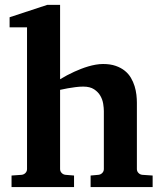

<svg xmlns="http://www.w3.org/2000/svg" viewBox="-20 -760 666 780"><path d="M348.1 0V-46.9L379.9 -49.8Q389.2 -50.8 395.5 -57.4Q401.9 -64 401.9 -73.2V-309.1Q401.9 -321.3 399.2 -338.4Q396.5 -355.5 387.7 -370.8Q378.9 -386.2 362.3 -397.2Q345.7 -408.2 317.9 -408.2Q302.7 -408.2 286.4 -406Q270 -403.8 255.9 -401.4Q239.7 -398.4 224.1 -395V-73.2Q224.1 -64 230.5 -57.4Q236.8 -50.8 246.1 -49.8L280.8 -46.9V0H26.9V-46.9L67.9 -49.8Q77.1 -50.8 83.5 -57.4Q89.8 -64 89.8 -73.2V-648.9H19V-689.9L171.9 -740.2H224.1V-438Q252 -455.1 282.2 -468.8Q294.9 -474.6 309.3 -480.2Q323.7 -485.8 338.6 -490.2Q353.5 -494.6 368.9 -497.3Q384.3 -500 398.9 -500Q428.2 -500 450 -492.4Q471.7 -484.9 487.1 -472.4Q502.4 -460 512 -443.6Q521.5 -427.2 526.9 -409.7Q532.2 -392.1 534.2 -374.8Q536.1 -357.4 536.1 -342.8V-73.2Q536.1 -64 542.5 -57.4Q548.8 -50.8 558.1 -49.8L600.1 -46.9V0Z"/></svg>

Font: Charis SIL APac
Style: Bold
Weight: 700
Foundry: SIL International
Version: Version 5.000